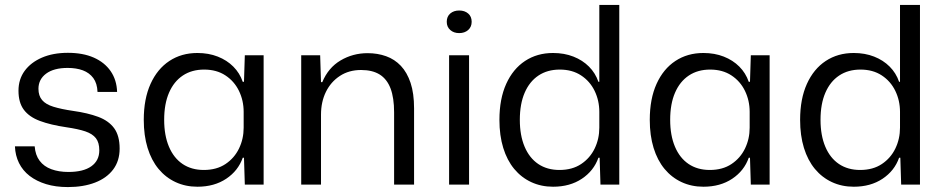

<svg xmlns="http://www.w3.org/2000/svg" viewBox="-20 -749 3829 779"><path d="M255.3 10Q206.1 10 167.1 -1.9Q128 -13.9 100.1 -35.4Q72.3 -56.9 57.1 -87.5Q42 -118.1 40.6 -155.3H120.7Q123.4 -119.7 140.9 -96.6Q158.3 -73.4 188.5 -62.4Q218.7 -51.3 257.4 -51.3Q318.3 -51.3 350.6 -74.4Q382.9 -97.4 382.9 -139.1Q382.9 -170.6 369.1 -188.3Q355.4 -206 326.4 -215.9Q297.3 -225.7 249.9 -232.6Q185.4 -242.1 142 -258.3Q98.6 -274.4 76.8 -303.6Q55 -332.7 55 -381Q55 -427.4 80.1 -461.6Q105.3 -495.9 150.3 -515.3Q195.3 -534.7 255.4 -534.7Q316.3 -534.7 360.3 -515.4Q404.3 -496 428.9 -460.4Q453.6 -424.7 455.1 -375.9H375.7Q374.3 -411 358.5 -432.4Q342.7 -453.7 316.2 -463.6Q289.7 -473.4 254.4 -473.4Q198.4 -473.4 167.2 -450.3Q136 -427.1 136 -388.7Q136 -360.4 150.9 -342.9Q165.7 -325.4 197.1 -315.8Q228.6 -306.1 277 -299Q335.9 -290.7 378.3 -275Q420.7 -259.3 443.1 -228.9Q465.4 -198.4 465.4 -146.1Q465.4 -96.4 439.3 -61.5Q413.1 -26.6 365.8 -8.3Q318.4 10 255.3 10Z M780.9 8.6Q732.6 8.6 692.4 -10.1Q652.3 -28.7 623.3 -63.6Q594.3 -98.6 578.8 -148.9Q563.3 -199.3 563.3 -262.7Q563.3 -347.7 590.8 -408.6Q618.3 -469.4 667.3 -501.7Q716.3 -534 780.9 -534Q826.4 -534 863.5 -519.4Q900.6 -504.9 926.6 -478.8Q952.7 -452.7 964.9 -417.1H969.9L973.3 -524.7H1049.6V0H973.3L969.9 -109H964.9Q946.3 -56.1 897.9 -23.8Q849.4 8.6 780.9 8.6ZM806.9 -59.4Q858.9 -59.4 894.9 -83.5Q931 -107.6 949.8 -146.6Q968.6 -185.6 968.6 -231.1V-295Q968.6 -341.1 949.5 -380.4Q930.4 -419.6 894.5 -443.1Q858.6 -466.7 808.3 -466.7Q758 -466.7 721.7 -442.5Q685.4 -418.3 665.8 -372.9Q646.1 -327.4 646.1 -262.7Q646.1 -199.7 665.5 -153.8Q684.9 -107.9 720.9 -83.6Q756.9 -59.4 806.9 -59.4Z M1202.1 0V-524.7H1279L1282.4 -415.7H1287.6Q1311.9 -474.3 1361.8 -503.8Q1411.7 -533.3 1471.4 -533.3Q1512.1 -533.3 1546.6 -520.9Q1581.1 -508.6 1606.4 -481.9Q1631.7 -455.1 1645.9 -412.6Q1660 -370.1 1660 -309.4V0H1579V-293.1Q1579 -352 1564.6 -390.1Q1550.1 -428.1 1520.6 -446.6Q1491.1 -465 1445 -465Q1395.7 -465 1359.1 -441Q1322.4 -417 1302.4 -376.4Q1282.4 -335.7 1282.4 -283.7V0Z M1802.1 0V-524.7H1883.1V0ZM1843.1 -614.7Q1821 -614.7 1806.8 -627.3Q1792.6 -639.9 1792.6 -660.6Q1792.6 -682 1806.8 -694.2Q1821 -706.4 1843.1 -706.4Q1865.3 -706.4 1879.5 -694.2Q1893.7 -682 1893.7 -660.6Q1893.7 -639.9 1879.5 -627.3Q1865.3 -614.7 1843.1 -614.7Z M2223.9 8.6Q2175.6 8.6 2135.4 -10.1Q2095.3 -28.7 2066.3 -63.6Q2037.3 -98.6 2021.8 -148.9Q2006.3 -199.3 2006.3 -262.7Q2006.3 -347.7 2033.8 -408.6Q2061.3 -469.4 2110.3 -501.7Q2159.3 -534 2223.9 -534Q2269.4 -534 2306.5 -519.4Q2343.6 -504.9 2369.6 -478.8Q2395.7 -452.7 2407.9 -417.1H2411.6V-729H2492.6V0H2416.3L2412.9 -109H2407.9Q2389.3 -56.1 2340.9 -23.8Q2292.4 8.6 2223.9 8.6ZM2249.9 -59.4Q2301.9 -59.4 2337.9 -83.5Q2374 -107.6 2392.8 -146.6Q2411.6 -185.6 2411.6 -231.1V-295Q2411.6 -341.1 2392.5 -380.4Q2373.4 -419.6 2337.5 -443.1Q2301.6 -466.7 2251.3 -466.7Q2201 -466.7 2164.7 -442.5Q2128.4 -418.3 2108.8 -372.9Q2089.1 -327.4 2089.1 -262.7Q2089.1 -199.7 2108.5 -153.8Q2127.9 -107.9 2163.9 -83.6Q2199.9 -59.4 2249.9 -59.4Z M2833.9 8.6Q2785.6 8.6 2745.4 -10.1Q2705.3 -28.7 2676.3 -63.6Q2647.3 -98.6 2631.8 -148.9Q2616.3 -199.3 2616.3 -262.7Q2616.3 -347.7 2643.8 -408.6Q2671.3 -469.4 2720.3 -501.7Q2769.3 -534 2833.9 -534Q2879.4 -534 2916.5 -519.4Q2953.6 -504.9 2979.6 -478.8Q3005.7 -452.7 3017.9 -417.1H3022.9L3026.3 -524.7H3102.6V0H3026.3L3022.9 -109H3017.9Q2999.3 -56.1 2950.9 -23.8Q2902.4 8.6 2833.9 8.6ZM2859.9 -59.4Q2911.9 -59.4 2947.9 -83.5Q2984 -107.6 3002.8 -146.6Q3021.6 -185.6 3021.6 -231.1V-295Q3021.6 -341.1 3002.5 -380.4Q2983.4 -419.6 2947.5 -443.1Q2911.6 -466.7 2861.3 -466.7Q2811 -466.7 2774.7 -442.5Q2738.4 -418.3 2718.8 -372.9Q2699.1 -327.4 2699.1 -262.7Q2699.1 -199.7 2718.5 -153.8Q2737.9 -107.9 2773.9 -83.6Q2809.9 -59.4 2859.9 -59.4Z M3443.9 8.6Q3395.6 8.6 3355.4 -10.1Q3315.3 -28.7 3286.3 -63.6Q3257.3 -98.6 3241.8 -148.9Q3226.3 -199.3 3226.3 -262.7Q3226.3 -347.7 3253.8 -408.6Q3281.3 -469.4 3330.3 -501.7Q3379.3 -534 3443.9 -534Q3489.4 -534 3526.5 -519.4Q3563.6 -504.9 3589.6 -478.8Q3615.7 -452.7 3627.9 -417.1H3631.6V-729H3712.6V0H3636.3L3632.9 -109H3627.9Q3609.3 -56.1 3560.9 -23.8Q3512.4 8.6 3443.9 8.6ZM3469.9 -59.4Q3521.9 -59.4 3557.9 -83.5Q3594 -107.6 3612.8 -146.6Q3631.6 -185.6 3631.6 -231.1V-295Q3631.6 -341.1 3612.5 -380.4Q3593.4 -419.6 3557.5 -443.1Q3521.6 -466.7 3471.3 -466.7Q3421 -466.7 3384.7 -442.5Q3348.4 -418.3 3328.8 -372.9Q3309.1 -327.4 3309.1 -262.7Q3309.1 -199.7 3328.5 -153.8Q3347.9 -107.9 3383.9 -83.6Q3419.9 -59.4 3469.9 -59.4Z"/></svg>

Font: Mona Sans ExtraLight
Style: Regular
Weight: 200
Designer: Deni Anggara
Foundry: GitHub
Version: Version 2.000